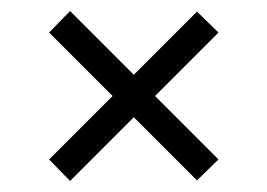

<svg xmlns="http://www.w3.org/2000/svg" viewBox="-20 -445 484 348"><path d="M337 -118 69 -386 107 -425 376 -156ZM107 -117 69 -156 337 -424 376 -386Z"/></svg>

Font: Mohave Light
Style: Regular
Weight: 300
Designer: Gumpita Rahayu
Foundry: Tokotype
Version: Version 2.003